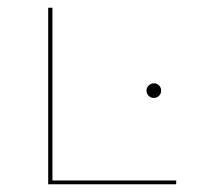

<svg xmlns="http://www.w3.org/2000/svg" viewBox="-20 -478 526 498"><path d="M437 -10V0H105V-458H116V-10ZM360 -243Q360 -251 366 -256.5Q372 -262 379 -262Q387 -262 392.5 -256.5Q398 -251 398 -243Q398 -235 392.5 -229.5Q387 -224 379 -224Q371 -224 365.5 -229.5Q360 -235 360 -243Z"/></svg>

Font: Ysabeau SC Hairline
Style: Regular
Weight: 100
Designer: Christian Thalmann (Catharsis Fonts)
Version: Version 0.003